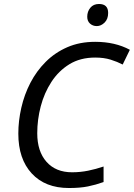

<svg xmlns="http://www.w3.org/2000/svg" viewBox="-20 -934 672 964"><path d="M326 10Q207 10 139.5 -63Q72 -136 72 -263Q72 -327 87 -393Q102 -459 132.5 -518Q163 -577 209.5 -623.5Q256 -670 318 -697Q380 -724 458 -724Q558 -724 632 -684L596 -610Q569 -624 535.5 -634.5Q502 -645 458 -645Q383 -645 328.5 -611.5Q274 -578 238 -522.5Q202 -467 184.5 -400Q167 -333 167 -265Q167 -174 213.5 -121.5Q260 -69 342 -69Q383 -69 422.5 -77Q462 -85 500 -98V-20Q461 -6 421.5 2Q382 10 326 10ZM466 -803Q446 -803 432 -815.5Q418 -828 418 -850Q418 -876 433.5 -895Q449 -914 477 -914Q523 -914 523 -869Q523 -838 505 -820.5Q487 -803 466 -803Z"/></svg>

Font: Manna Sans
Style: Italic
Weight: 400
Italic angle: -12°
Designer: Monotype Design Team
Foundry: Monotype Imaging Inc.
Version: Version 2.001.1; ttfautohint (v1.8.2)